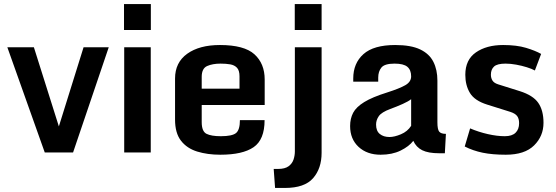

<svg xmlns="http://www.w3.org/2000/svg" viewBox="-20 -760 2769 957"><path d="M16.6 -524.4H148.9L273.4 -129.9L396.5 -524.4H522L344.2 0H203.1Z M599.1 -524.4H731.4V0H599.1ZM598.1 -739.7H731.9V-610.4H598.1Z M852.5 -164.1V-368.7Q852.5 -448.7 913.3 -492.2Q974.1 -535.6 1076.2 -535.6Q1197.3 -535.6 1248.3 -489.3Q1299.3 -442.9 1299.3 -363.8V-236.8H985.4V-151.4Q985.4 -105 1009.3 -93Q1033.2 -81.1 1080.6 -81.1Q1137.2 -81.1 1156.5 -96.9Q1175.8 -112.8 1175.8 -161.1H1298.8Q1298.8 -64 1244.1 -26.4Q1189.5 11.2 1078.1 11.2Q1014.2 11.2 962.9 -4.6Q911.6 -20.5 882.1 -58.6Q852.5 -96.7 852.5 -164.1ZM1173.8 -317.9V-379.4Q1173.8 -408.7 1161.4 -422.1Q1148.9 -435.5 1127.7 -439.2Q1106.4 -442.9 1079.6 -442.9Q1039.6 -442.9 1012.5 -430.9Q985.4 -418.9 985.4 -377V-317.9Z M1344.2 82H1366.2Q1400.4 82 1418.5 68.6Q1436.5 55.2 1443.1 35.2Q1449.7 15.1 1449.7 -4.9V-524.4H1583V1.5Q1583 79.6 1540.5 128.2Q1498 176.8 1400.4 176.8H1351.1ZM1449.2 -739.7H1583V-610.4H1449.2Z M1877 11.2Q1809.6 11.2 1767.3 -27.8Q1725.1 -66.9 1725.1 -131.8Q1725.1 -168.9 1740.2 -197.8Q1755.4 -226.6 1795.4 -251.2Q1835.4 -275.9 1910.2 -299.3Q1971.2 -318.8 2000.2 -335.4Q2029.3 -352.1 2029.3 -379.4Q2029.3 -411.1 2010.5 -427Q1991.7 -442.9 1946.8 -442.9Q1897 -442.9 1881.1 -423.3Q1865.2 -403.8 1865.2 -373.5V-353H1740.7V-368.7Q1740.7 -444.8 1791.5 -490.2Q1842.3 -535.6 1949.7 -535.6Q2028.3 -535.6 2074.2 -513.7Q2120.1 -491.7 2140.1 -451.9Q2160.2 -412.1 2160.2 -357.9V-150.4Q2160.2 -114.7 2169.2 -103.8Q2178.2 -92.8 2202.6 -92.8L2197.3 3.9H2169.4Q2114.7 3.9 2084.5 -11.2Q2054.2 -26.4 2040 -58.1Q2019 -30.3 1976.8 -9.5Q1934.6 11.2 1877 11.2ZM1921.4 -77.1Q1945.8 -77.1 1978.5 -90.8Q2011.2 -104.5 2029.3 -132.8V-265.6Q2016.1 -254.9 1987.3 -241.9Q1958.5 -229 1925.3 -216.8Q1881.8 -200.7 1868.2 -181.2Q1854.5 -161.6 1854.5 -139.2Q1854.5 -107.4 1873 -92.3Q1891.6 -77.1 1921.4 -77.1Z M2296.4 -29.8 2323.2 -120.1Q2365.2 -102.1 2411.4 -91.6Q2457.5 -81.1 2496.1 -81.1Q2532.2 -81.1 2549.8 -98.4Q2567.4 -115.7 2567.4 -146Q2567.4 -168.9 2557.4 -181.9Q2547.4 -194.8 2522.9 -202.6L2407.7 -238.8Q2345.7 -258.3 2322.5 -296.4Q2299.3 -334.5 2299.3 -387.2Q2299.3 -462.4 2352.3 -499Q2405.3 -535.6 2487.8 -535.6Q2555.2 -535.6 2602.1 -521.5Q2648.9 -507.3 2677.2 -491.2L2646 -408.7Q2630.9 -417 2606 -424.8Q2581.1 -432.6 2553 -437.7Q2524.9 -442.9 2500 -442.9Q2458 -442.9 2442.4 -428.2Q2426.8 -413.6 2426.8 -387.7Q2426.8 -371.1 2434.6 -358.6Q2442.4 -346.2 2462.4 -339.8L2570.8 -305.7Q2637.2 -284.7 2663.1 -247.1Q2689 -209.5 2689 -147.9Q2689 -81.5 2642.1 -35.2Q2595.2 11.2 2501 11.2Q2434.6 11.2 2386 1.2Q2337.4 -8.8 2296.4 -29.8Z"/></svg>

Font: Monda
Style: Bold
Weight: 700
Designer: Vernon Adams
Foundry: Vernon Adams
Version: Version 2.100; ttfautohint (v1.8.3)